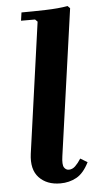

<svg xmlns="http://www.w3.org/2000/svg" viewBox="-54 -774 421 818"><g transform="rotate(-5 156.5 -365.0)"><path d="M264 -88 294 -70Q271 -24 240 -7Q209 10 171 10Q113 10 80 -25Q47 -60 56 -127L134 -685L124 -695H64L69 -730Q116 -730 171.5 -731.5Q227 -733 267 -740L277 -730L189 -104Q184 -69 191.5 -57Q199 -45 212 -45Q227 -45 239.5 -57Q252 -69 264 -88Z"/></g></svg>

Font: Brygada 1918
Style: Italic
Weight: 400
Italic angle: -8°
Designer: Mateusz Machalski | Borys Kosmynka | Przemek Hoffer
Foundry: NIEPODLEGLA 2018
Version: Version 3.006